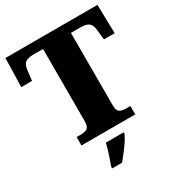

<svg xmlns="http://www.w3.org/2000/svg" viewBox="-215 -849 1113 1205"><g transform="rotate(-30 341.0 -246.5)"><path d="M147 0V-61H179Q208 -61 224.5 -72Q241 -83 241 -125V-645H173Q128 -645 111 -630Q94 -615 90 -582L81 -506H3L8 -714H675L680 -506H602L594 -582Q590 -615 573 -630Q556 -645 511 -645H443V-121Q443 -81 460 -71Q477 -61 505 -61H537V0ZM242 208Q249 189 258.5 162.5Q268 136 276 108.5Q284 81 288 61H418V71Q409 92 391.5 118.5Q374 145 353 172Q332 199 314 221H242Z"/></g></svg>

Font: Noto Serif Black
Style: Regular
Weight: 900
Designer: Monotype Design Team
Foundry: Monotype Imaging Inc.
Version: Version 2.014; ttfautohint (v1.8.4.7-5d5b)